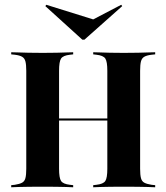

<svg xmlns="http://www.w3.org/2000/svg" viewBox="-20 -792 704 812"><path d="M91.1 -369.4V-492.7Q91.1 -518.5 87.5 -532.3Q83.9 -546 73.4 -552Q62.9 -558.1 42.7 -560.5L27.4 -562.1V-571Q40.3 -571 58.5 -570.2Q76.6 -569.4 100 -569Q123.4 -568.5 149.2 -568.5H159.7H171.8Q197.6 -568.5 219.8 -569Q241.9 -569.4 259.7 -570.2Q277.4 -571 289.5 -571V-562.1L275.8 -560.5Q246.8 -557.3 238.3 -544.4Q229.8 -531.5 229.8 -492.7V-369.4ZM433.9 -201.6V-492.7Q433.9 -531.5 425.4 -544.4Q416.9 -557.3 387.9 -560.5L374.2 -562.1V-571Q386.3 -571 404 -570.2Q421.8 -569.4 444.4 -569Q466.9 -568.5 491.9 -568.5H503.2H514.5Q541.1 -568.5 564.1 -569Q587.1 -569.4 605.6 -570.2Q624.2 -571 636.3 -571V-562.1L621 -560.5Q600.8 -558.1 590.3 -552Q579.8 -546 576.2 -532.3Q572.6 -518.5 572.6 -492.7V-201.6ZM149.2 -2.4Q123.4 -2.4 100 -2Q76.6 -1.6 58.5 -1.2Q40.3 -0.8 27.4 0V-8.9L42.7 -10.5Q62.9 -13.7 73.4 -19.4Q83.9 -25 87.5 -38.7Q91.1 -52.4 91.1 -78.2V-369.4H229.8V-78.2Q229.8 -39.5 238.3 -26.6Q246.8 -13.7 275.8 -10.5L289.5 -8.9V0Q277.4 -0.8 259.7 -1.2Q241.9 -1.6 219.8 -2Q197.6 -2.4 171 -2.4H159.7ZM172.6 -282.3V-291.1H491.1V-282.3ZM491.9 -2.4Q466.9 -2.4 444.4 -2Q421.8 -1.6 404 -1.2Q386.3 -0.8 374.2 0V-8.9L387.9 -10.5Q416.9 -13.7 425.4 -26.6Q433.9 -39.5 433.9 -78.2V-201.6H572.6V-78.2Q572.6 -52.4 576.2 -38.7Q579.8 -25 590.3 -19.4Q600.8 -13.7 621 -10.5L636.3 -8.9V0Q624.2 -0.8 605.6 -1.2Q587.1 -1.6 564.1 -2Q541.1 -2.4 514.5 -2.4H503.2ZM492.7 -771.8 496.8 -766.1 337.1 -624.2H328.2L171.8 -766.1L175.8 -771.8L398.4 -702.4L327.4 -685.5Z"/></svg>

Font: Playfair 144pt SemiCondensed ExtraBold
Style: Regular
Weight: 800
Width: 4
Designer: Claus Eggers Sørensen
Foundry: Claus Eggers Sørensen
Version: Version 2.203